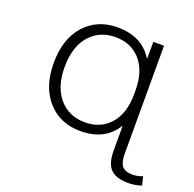

<svg xmlns="http://www.w3.org/2000/svg" viewBox="-162 -907 1323 1306"><g transform="rotate(20 500.0 -254.5)"><path d="M471.7 -740.2Q649.4 -740.2 729.5 -609.4H731.4L732.4 -730.5H809.6V52.7Q809.6 114.3 832 140.6Q854.5 167 908.2 167Q942.4 167 979.5 152.3L995.1 214.8Q947.3 229.5 901.4 230.5Q810.5 230.5 771 189.9Q731.4 149.4 731.4 56.6V-121.1H729.5Q649.4 9.8 471.7 9.8Q325.2 9.8 234.9 -90.8Q144.5 -191.4 144.5 -365.2Q144.5 -539.1 234.9 -639.6Q325.2 -740.2 471.7 -740.2ZM481.4 -56.6Q594.7 -56.6 663.1 -134.8Q731.4 -212.9 731.4 -352.5V-377Q731.4 -516.6 663.1 -594.7Q594.7 -672.9 481.4 -672.9Q364.3 -672.9 293.9 -590.8Q223.6 -508.8 223.6 -364.7Q223.6 -220.7 293.9 -138.7Q364.3 -56.6 481.4 -56.6Z"/></g></svg>

Font: Gen Shin Gothic Monospace Normal
Style: Regular
Weight: 350
Designer: [Source Han Sans]
Ryoko NISHIZUKA  (kana & ideographs); Paul D. Hunt (Latin, Greek & Cyrillic); Wenlong ZHANG  (bopomofo
Version: Version 1.002.20150607